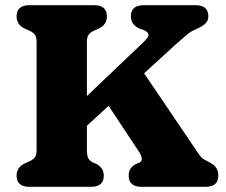

<svg xmlns="http://www.w3.org/2000/svg" viewBox="-20 -720 871 740"><path d="M315 -140.5Q315 -119 320.8 -109.2Q326.5 -99.5 340 -93L350 -89Q380 -73.5 380 -43Q380 0 330.5 0H93Q44 0 44 -43Q44 -74.5 74 -89.5L92 -97.5Q105 -103 113 -112Q121 -121 121 -140.5V-559.5Q121 -579 113 -588Q105 -597 92 -602.5L74 -610.5Q44 -625.5 44 -657Q44 -700 93 -700H342.5Q392 -700 392 -657Q392 -625.5 362 -610.5L344 -602.5Q331 -597 323 -588Q315 -579 315 -559.5V-350L531.5 -556Q553 -576 552.5 -586Q552 -596 535.5 -603.5L515 -611Q484.5 -626 484.5 -657Q484.5 -700 534 -700H733.5Q783 -700 783 -657Q783 -639.5 770.5 -628.2Q758 -617 733.5 -606.5Q715.5 -599 701 -587Q686.5 -575 653 -545L535.5 -437.5L744.5 -128.5Q756 -111.5 767 -105.2Q778 -99 787 -94.5Q806 -85 813.8 -72.2Q821.5 -59.5 821.5 -43Q821.5 0 772 0H525.5Q476 0 476 -43Q476 -60 483.2 -70.2Q490.5 -80.5 502 -87L517 -93Q537 -103.5 514.5 -137L398.5 -312L315 -235.5Z"/></svg>

Font: Fraunces 9pt SuperSoft
Style: Bold
Weight: 700
Version: Version 1.000;[b76b70a41]